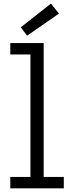

<svg xmlns="http://www.w3.org/2000/svg" viewBox="-20 -1024 395 1044"><path d="M217.5 -62H327V0H36V-62H145.5V-728H36V-790H217.5ZM257 -1004.5 300.5 -950 127.5 -830 93 -875.5Z"/></svg>

Font: Hepta Slab ExtraLight
Style: Regular
Weight: 400
Version: Version 1.102